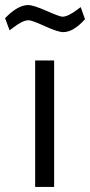

<svg xmlns="http://www.w3.org/2000/svg" viewBox="-67 -739 356 759"><path d="M72 -500H147V0H72ZM183 -612Q162 -612 110.5 -635.5Q59 -659 46 -659Q23 -659 -16 -629L-29 -619L-47 -667Q3 -719 44 -719Q65 -719 117 -696Q169 -673 180 -673Q202 -673 240 -702L252 -711L269 -663Q223 -612 183 -612Z"/></svg>

Font: Titillium Web
Style: Regular
Weight: 400
Version: Version 1.002;PS 57.000;hotconv 1.0.70;makeotf.lib2.5.55311